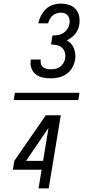

<svg xmlns="http://www.w3.org/2000/svg" viewBox="-20 -873 515 1061"><path d="M413 -320H56L62 -360H419ZM262 -440Q239 -440 217 -444.5Q195 -449 178 -462Q161 -475 153.5 -496.5Q146 -518 150 -541V-544H205V-542Q203 -531 206.5 -519.5Q210 -508 218.5 -501.5Q227 -495 238.5 -492.5Q250 -490 262 -490Q275 -490 288.5 -493Q302 -496 313 -504.5Q324 -513 331 -525Q338 -537 340 -550Q343 -567 338.5 -583Q334 -599 322.5 -609.5Q311 -620 294.5 -623.5Q278 -627 262 -627L270 -677Q285 -677 300.5 -679.5Q316 -682 329.5 -690.5Q343 -699 352.5 -713.5Q362 -728 364 -743Q366 -754 364 -765.5Q362 -777 355.5 -786Q349 -795 338.5 -799Q328 -803 316 -803Q304 -803 292 -799Q280 -795 270.5 -787Q261 -779 255 -767.5Q249 -756 246 -744H192Q196 -766 206.5 -786.5Q217 -807 234 -823Q251 -839 272.5 -846Q294 -853 316 -853Q339 -853 361.5 -846Q384 -839 398.5 -822.5Q413 -806 417.5 -783Q422 -760 418 -737Q416 -723 410 -709.5Q404 -696 395 -685Q386 -674 374 -665Q362 -656 349 -650Q363 -643 373 -631.5Q383 -620 388.5 -605.5Q394 -591 396 -575Q398 -559 395 -542Q391 -520 379.5 -499.5Q368 -479 348.5 -465Q329 -451 306.5 -445.5Q284 -440 262 -440ZM193 168 210 65H51L59 16L233 -236H316L249 168ZM124 16H218L248 -166Z"/></svg>

Font: Iosevka QP Light
Style: Italic
Weight: 300
Italic angle: -9°
Designer: Belleve Invis
Foundry: Belleve Invis
Version: Version 20.0.0; ttfautohint (v1.8.4)